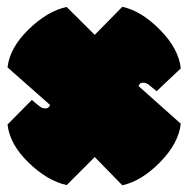

<svg xmlns="http://www.w3.org/2000/svg" viewBox="-20 -591 560 571"><path d="M128.9 -278.8Q125 -268.6 116 -268.6Q106.9 -268.6 102.8 -271.5Q98.6 -274.4 96.9 -275.6Q95.2 -276.9 91.8 -279.5Q88.4 -282.2 86.7 -283.7Q85 -285.2 80.8 -288.6Q76.7 -292 74.7 -293.9L2.4 -220.7Q8.8 -162.1 64.5 -107.9Q120.1 -53.7 178.2 -40.5L261.7 -124L343.8 -40Q400.4 -52.2 455.8 -108.4Q511.2 -164.6 517.6 -223.1L392.1 -335Q395 -345.2 405 -345.2Q415 -345.2 423.8 -337.9Q426.3 -335.9 433.6 -329.8Q440.9 -323.7 445.8 -319.8L515.6 -385.7L517.6 -388.2Q511.2 -446.3 455.8 -502.4Q400.4 -558.6 343.8 -570.8L261.7 -487.3L178.2 -570.3Q121.1 -558.1 64.9 -503.4Q8.8 -448.7 2.4 -390.6Z"/></svg>

Font: Friends & Family
Style: Regular
Weight: 400
Designer: Sarang Kulkarni, Maithili Shingre, Noopur Datye
Foundry: Ek Type
Version: Version 1.000;hotconv 1.0.117;makeotfexe 2.5.65602